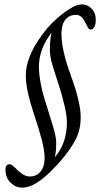

<svg xmlns="http://www.w3.org/2000/svg" viewBox="-20 -724 458 878"><path d="M81 134Q52 134 28.5 111.5Q5 89 5 51Q5 27 25 27Q31 27 41.5 36Q52 45 62 56Q75 68 88.5 75.5Q102 83 117 83Q147 83 165.5 60.5Q184 38 184 -1Q184 -35 171 -85Q158 -135 137 -197Q98 -313 98 -376Q98 -419 113.5 -459.5Q129 -500 152 -535Q175 -570 196 -595Q213 -615 241.5 -640.5Q270 -666 301 -685Q332 -704 355 -704Q380 -704 399 -684.5Q418 -665 418 -633Q418 -613 411.5 -601Q405 -589 394 -589Q387 -589 381.5 -599Q376 -609 369 -623Q354 -656 327 -656Q296 -656 278.5 -633.5Q261 -611 261 -570Q261 -494 305 -376Q349 -256 349 -188Q349 -128 324 -82.5Q299 -37 263 5Q242 30 212 60Q182 90 148 112Q114 134 81 134ZM231 -6H232Q286 -71 286 -164Q286 -195 274.5 -243.5Q263 -292 248 -338Q232 -386 220 -426Q208 -466 208 -495Q208 -520 210 -539.5Q212 -559 215 -570L213 -571Q158 -498 158 -419Q158 -386 166 -343Q174 -300 191 -248Q208 -195 222.5 -146Q237 -97 237 -72Q237 -53 235.5 -35.5Q234 -18 231 -6Z"/></svg>

Font: Junicode Two Beta Condensed
Style: Italic
Weight: 400
Width: 3
Italic angle: -9°
Version: Version 1.053; ttfautohint (v1.8.4)